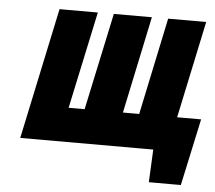

<svg xmlns="http://www.w3.org/2000/svg" viewBox="-48 -552 817 729"><g transform="rotate(5 361.0 -187.5)"><path d="M538 -130 510 0H551L545 125H667L722 -130ZM564 -500 486 -130H424L502 -500H357L278 -130H217L296 -500H150L44 0H603L709 -500Z"/></g></svg>

Font: Advent Pro ExtraBold
Style: Italic
Weight: 800
Italic angle: -12°
Version: Version 3.000